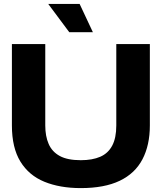

<svg xmlns="http://www.w3.org/2000/svg" viewBox="-20 -955 829 984"><path d="M394 9Q287 9 207.5 -23.5Q128 -56 84.5 -127Q41 -198 41 -312V-729H212V-312Q212 -257 229.5 -217Q247 -177 286.5 -155.5Q326 -134 394 -134Q453 -134 493.5 -151.5Q534 -169 555 -208.5Q576 -248 576 -312V-729H748V-312Q748 -211 710 -138.5Q672 -66 593.5 -28.5Q515 9 394 9ZM335 -790 227 -935H388L456 -790Z"/></svg>

Font: Mona Sans Expanded
Style: Bold
Weight: 700
Width: 7
Designer: Deni Anggara
Foundry: GitHub
Version: Version 2.000